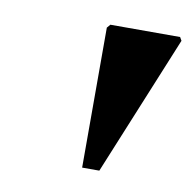

<svg xmlns="http://www.w3.org/2000/svg" viewBox="-46 -766 389 385"><g transform="rotate(10 148.0 -573.0)"><path d="M144 -427V-712L150 -719H292L296 -712L179 -427Z"/></g></svg>

Font: Platypi Light SemiBold
Style: Italic
Weight: 600
Italic angle: -13°
Version: Version 1.200